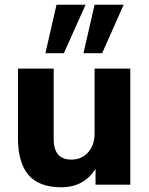

<svg xmlns="http://www.w3.org/2000/svg" viewBox="-20 -781 630 812"><path d="M239 11Q145 11 100.5 -41Q56 -93 56 -197V-491H207V-193Q207 -106 282 -106Q325 -106 352.5 -136.5Q380 -167 380 -217V-491H531V0H384V-67Q335 11 239 11ZM333 -556 380 -761H503L412 -556ZM172 -556 219 -761H342L250 -556Z"/></svg>

Font: Nunito Sans ExtraBold
Style: Regular
Weight: 800
Designer: Vernon Adams
Foundry: Vernon Adams
Version: Version 3.101; ttfautohint (v1.8.4.7-5d5b);gftools[0.9.27]